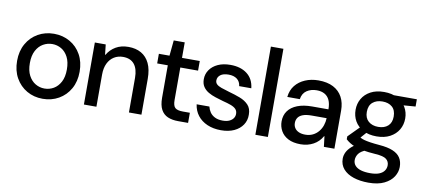

<svg xmlns="http://www.w3.org/2000/svg" viewBox="-79 -1000 3370 1512"><g transform="rotate(10 1606.0 -244.0)"><path d="M280 12Q210 12 153.5 -20.5Q97 -53 64 -111.5Q31 -170 31 -248Q31 -326 64 -384.5Q97 -443 154 -475.5Q211 -508 282 -508Q352 -508 409 -475.5Q466 -443 498.5 -384.5Q531 -326 531 -248Q531 -170 498 -111.5Q465 -53 408 -20.5Q351 12 280 12ZM280 -70Q320 -70 353.5 -89.5Q387 -109 408 -148.5Q429 -188 429 -248Q429 -308 408.5 -347.5Q388 -387 354.5 -406.5Q321 -426 282 -426Q243 -426 209 -406.5Q175 -387 154 -347.5Q133 -308 133 -248Q133 -188 154 -148.5Q175 -109 208.5 -89.5Q242 -70 280 -70Z M609 0V-496H696L705 -415H708Q733 -458 775.5 -483Q818 -508 877 -508Q936 -508 979 -483.5Q1022 -459 1045.5 -410Q1069 -361 1069 -286V0H969V-276Q969 -348 938.5 -385.5Q908 -423 848 -423Q808 -423 776.5 -403.5Q745 -384 727 -347Q709 -310 709 -257V0Z M1362 0Q1314 0 1279 -15Q1244 -30 1225 -65Q1206 -100 1206 -160V-419H1121V-496H1206L1218 -620H1306V-496H1448V-419H1306V-159Q1306 -113 1324 -97Q1342 -81 1386 -81H1442V0Z M1706 12Q1644 12 1596 -9Q1548 -30 1519 -67.5Q1490 -105 1483 -156H1585Q1590 -133 1604 -112Q1618 -91 1643.5 -78Q1669 -65 1706 -65Q1739 -65 1760 -75Q1781 -85 1791.5 -100.5Q1802 -116 1802 -135Q1802 -159 1788 -173.5Q1774 -188 1747 -198Q1720 -208 1683 -217Q1652 -226 1620.5 -236Q1589 -246 1562.5 -261.5Q1536 -277 1520 -301Q1504 -325 1504 -361Q1504 -402 1527 -435.5Q1550 -469 1592 -488.5Q1634 -508 1692 -508Q1774 -508 1825.5 -468.5Q1877 -429 1885 -355H1788Q1784 -391 1758.5 -410.5Q1733 -430 1691 -430Q1648 -430 1625.5 -412.5Q1603 -395 1603 -368Q1603 -350 1615.5 -338Q1628 -326 1653.5 -317Q1679 -308 1717 -297Q1765 -284 1807 -268Q1849 -252 1875.5 -224Q1902 -196 1902 -147Q1903 -101 1879 -65Q1855 -29 1811 -8.5Q1767 12 1706 12Z M1980 0V-705H2080V0Z M2343 12Q2283 12 2243.5 -8.5Q2204 -29 2184.5 -64Q2165 -99 2165 -140Q2165 -189 2190.5 -224Q2216 -259 2264.5 -278Q2313 -297 2381 -297H2512Q2512 -342 2498.5 -371Q2485 -400 2459 -414.5Q2433 -429 2396 -429Q2350 -429 2316.5 -406.5Q2283 -384 2276 -337H2176Q2182 -392 2212 -429.5Q2242 -467 2290 -487.5Q2338 -508 2396 -508Q2467 -508 2515 -483Q2563 -458 2587.5 -412.5Q2612 -367 2612 -305V0H2528L2518 -83H2515Q2502 -60 2484.5 -42.5Q2467 -25 2445 -13Q2423 -1 2397.5 5.5Q2372 12 2343 12ZM2366 -69Q2400 -69 2426.5 -82Q2453 -95 2471.5 -117.5Q2490 -140 2499.5 -168Q2509 -196 2510 -226H2391Q2347 -226 2320.5 -216Q2294 -206 2282 -188Q2270 -170 2270 -146Q2270 -123 2281.5 -105.5Q2293 -88 2314.5 -78.5Q2336 -69 2366 -69Z M2922 217Q2854 217 2801.5 199.5Q2749 182 2719.5 148Q2690 114 2690 65Q2690 39 2702.5 13.5Q2715 -12 2742 -35.5Q2769 -59 2814 -79L2868 -34Q2819 -15 2802 9Q2785 33 2785 60Q2785 86 2801.5 104.5Q2818 123 2848.5 132Q2879 141 2922 141Q2965 141 2992.5 130.5Q3020 120 3034 100.5Q3048 81 3048 56Q3048 26 3025 7.5Q3002 -11 2936 -15Q2879 -19 2839.5 -26Q2800 -33 2773 -43Q2746 -53 2727.5 -65Q2709 -77 2695 -90V-113L2796 -215L2858 -189L2768 -87L2785 -130Q2795 -124 2805.5 -118.5Q2816 -113 2834 -108Q2852 -103 2881 -98.5Q2910 -94 2957 -90Q3023 -85 3064.5 -67.5Q3106 -50 3125 -20Q3144 10 3144 53Q3144 93 3120.5 130.5Q3097 168 3047.5 192.5Q2998 217 2922 217ZM2921 -153Q2858 -153 2813.5 -177Q2769 -201 2746 -241Q2723 -281 2723 -331Q2723 -380 2746 -420Q2769 -460 2813.5 -484Q2858 -508 2921 -508Q2984 -508 3028.5 -484Q3073 -460 3096.5 -420Q3120 -380 3120 -331Q3120 -281 3096.5 -241Q3073 -201 3028.5 -177Q2984 -153 2921 -153ZM2921 -229Q2970 -229 2999 -255Q3028 -281 3028 -330Q3028 -381 2999 -406.5Q2970 -432 2921 -432Q2873 -432 2843 -406.5Q2813 -381 2813 -330Q2813 -281 2843 -255Q2873 -229 2921 -229ZM3002 -424 2978 -496H3184V-438Z"/></g></svg>

Font: DM Sans 36pt Medium
Style: Regular
Weight: 500
Designer: Colophon Foundry, Jonny Pinhorn
Foundry: Colophon Foundry
Version: Version 4.004;gftools[0.9.30]